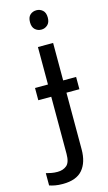

<svg xmlns="http://www.w3.org/2000/svg" viewBox="-201 -785 604 1074"><g transform="rotate(-15 101.5 -248.5)"><path d="M78 -681Q78 -710 93 -723.5Q108 -737 130 -737Q150 -737 165.5 -723.5Q181 -710 181 -681Q181 -653 165.5 -639Q150 -625 130 -625Q108 -625 93 -639Q78 -653 78 -681ZM22 240Q-3 240 -22 236.5Q-41 233 -55 228V157Q-40 161 -24 164Q-8 167 11 167Q43 167 64 149.5Q85 132 85 83V-248H10V-319H85V-536H173V-319H248V-248H173V80Q173 155 137 197.5Q101 240 22 240Z"/></g></svg>

Font: Noto IKEA Simplified Chinese
Style: Regular
Weight: 400
Designer: Monotype Design Team
Foundry: Monotype Imaging Inc.
Version: Version 1.100